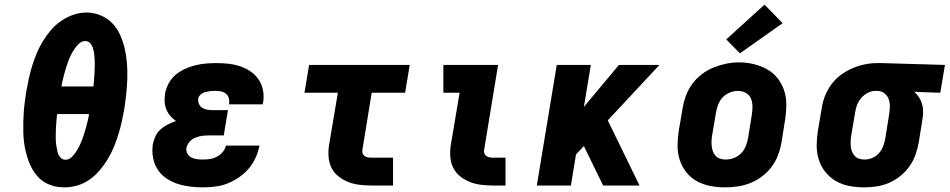

<svg xmlns="http://www.w3.org/2000/svg" viewBox="-20 -800 4095 828"><path d="M257 8Q235 8 214.5 3Q194 -2 176 -12Q158 -22 144 -37Q130 -52 120 -69.5Q110 -87 103 -106.5Q96 -126 91 -146.5Q86 -167 83.5 -188Q81 -209 80.5 -230Q80 -251 80.5 -273.5Q81 -296 82.5 -317.5Q84 -339 87 -361Q90 -383 93 -404Q98 -432 104 -460Q110 -488 118.5 -515.5Q127 -543 138 -569.5Q149 -596 164.5 -621.5Q180 -647 199.5 -670Q219 -693 244 -710Q269 -727 297 -736.5Q325 -746 353 -746Q385 -746 414.5 -733.5Q444 -721 465 -699Q486 -677 498.5 -648.5Q511 -620 518 -589.5Q525 -559 527.5 -526.5Q530 -494 529 -461Q528 -428 524.5 -395.5Q521 -363 516 -330Q511 -303 505 -275Q499 -247 490.5 -220Q482 -193 471 -166Q460 -139 444.5 -113.5Q429 -88 409.5 -65Q390 -42 365.5 -25Q341 -8 313 0Q285 8 257 8ZM383 -427Q384 -441 385.5 -455Q387 -469 387.5 -482.5Q388 -496 388.5 -509.5Q389 -523 388.5 -537Q388 -551 386.5 -564Q385 -577 381.5 -590Q378 -603 369.5 -613Q361 -623 347 -623Q333 -623 321.5 -612.5Q310 -602 301.5 -589.5Q293 -577 286.5 -564Q280 -551 275 -537.5Q270 -524 265.5 -510Q261 -496 257.5 -482.5Q254 -469 250.5 -455Q247 -441 245 -427ZM262 -111Q277 -111 288.5 -122Q300 -133 308 -145.5Q316 -158 322.5 -171Q329 -184 334 -197.5Q339 -211 343.5 -225Q348 -239 351.5 -252.5Q355 -266 358.5 -280Q362 -294 364 -308H226Q225 -294 223.5 -280Q222 -266 221.5 -252.5Q221 -239 220.5 -225.5Q220 -212 220.5 -198Q221 -184 223 -171Q225 -158 228 -145Q231 -132 240 -121.5Q249 -111 262 -111Z M856 8Q827 8 799 4.5Q771 1 745 -7.5Q719 -16 696.5 -31.5Q674 -47 659.5 -69.5Q645 -92 640 -120Q635 -148 639 -177Q642 -194 650 -211.5Q658 -229 672.5 -242Q687 -255 704.5 -263.5Q722 -272 739 -278Q726 -287 715 -299.5Q704 -312 697.5 -328Q691 -344 690 -361.5Q689 -379 692 -397Q696 -419 707.5 -440.5Q719 -462 737.5 -477.5Q756 -493 778 -503Q800 -513 822.5 -518.5Q845 -524 868 -526Q891 -528 913 -528Q940 -528 966 -525Q992 -522 1016 -514Q1040 -506 1060.5 -492Q1081 -478 1095 -457.5Q1109 -437 1114 -411.5Q1119 -386 1115 -360Q1114 -357 1113.5 -354.5Q1113 -352 1113 -350H967Q967 -351 967.5 -351.5Q968 -352 968 -353Q970 -365 967 -376Q964 -387 956 -394.5Q948 -402 936.5 -405Q925 -408 913 -408Q906 -408 898.5 -408Q891 -408 883.5 -406.5Q876 -405 868.5 -403.5Q861 -402 854 -398.5Q847 -395 841.5 -388.5Q836 -382 835 -375Q833 -363 838 -352Q843 -341 852.5 -335Q862 -329 873.5 -327Q885 -325 897 -325H963L945 -216H879Q865 -216 850.5 -214Q836 -212 821.5 -206Q807 -200 796.5 -187.5Q786 -175 784 -161Q782 -148 788.5 -137Q795 -126 806 -120.5Q817 -115 830 -113.5Q843 -112 856 -112Q871 -112 886.5 -114.5Q902 -117 916 -124.5Q930 -132 940.5 -144.5Q951 -157 954 -172H1099Q1094 -146 1082.5 -120.5Q1071 -95 1053 -73.5Q1035 -52 1011 -35.5Q987 -19 961.5 -9Q936 1 909 4.5Q882 8 856 8Z M1582 0Q1556 0 1530.5 -3Q1505 -6 1482 -15Q1459 -24 1440 -39Q1421 -54 1410 -75.5Q1399 -97 1397 -123Q1395 -149 1399 -174L1437 -400H1293L1313 -520H1747L1727 -400H1583L1543 -155Q1541 -147 1543.5 -139.5Q1546 -132 1552 -127.5Q1558 -123 1566 -121.5Q1574 -120 1582 -120H1675V0Z M2107 0Q2081 0 2055.5 -3Q2030 -6 2007 -15Q1984 -24 1965 -39Q1946 -54 1935 -75.5Q1924 -97 1922 -123Q1920 -149 1924 -174L1962 -400H1892V-520H2128L2068 -155Q2066 -147 2068.5 -139.5Q2071 -132 2077 -127.5Q2083 -123 2091 -121.5Q2099 -120 2107 -120H2160V0Z M2295 0 2381 -520H2528L2498 -339L2649 -520H2824L2601 -281L2738 0H2581L2498 -170L2464 -134L2442 0Z M3106 8Q3074 8 3043 2Q3012 -4 2985.5 -18.5Q2959 -33 2940 -57Q2921 -81 2911.5 -110Q2902 -139 2902 -171Q2902 -203 2907 -235L2924 -335Q2929 -363 2939 -389.5Q2949 -416 2966.5 -439.5Q2984 -463 3008 -481Q3032 -499 3058.5 -509.5Q3085 -520 3112.5 -525.5Q3140 -531 3168 -531Q3200 -531 3230.5 -523.5Q3261 -516 3287.5 -501.5Q3314 -487 3333 -463Q3352 -439 3361.5 -410Q3371 -381 3371 -349Q3371 -317 3366 -285L3350 -185Q3345 -157 3335 -130.5Q3325 -104 3307.5 -80.5Q3290 -57 3266 -39Q3242 -21 3215.5 -10.5Q3189 0 3161 4Q3133 8 3106 8ZM3109 -112Q3127 -112 3144.5 -118.5Q3162 -125 3175.5 -138.5Q3189 -152 3196 -169.5Q3203 -187 3206 -204L3222 -304Q3225 -323 3225 -341Q3225 -359 3218.5 -375Q3212 -391 3196.5 -399.5Q3181 -408 3163 -408Q3145 -408 3127.5 -401Q3110 -394 3097 -380.5Q3084 -367 3077.5 -350Q3071 -333 3068 -316L3051 -216Q3049 -204 3048.5 -191.5Q3048 -179 3049.5 -167.5Q3051 -156 3055 -145.5Q3059 -135 3067 -127Q3075 -119 3086 -115.5Q3097 -112 3109 -112ZM3171 -570 3112 -630 3277 -780 3355 -700Z M3706 8Q3674 8 3642.5 2Q3611 -4 3585 -19Q3559 -34 3540 -57.5Q3521 -81 3511.5 -110Q3502 -139 3502 -171Q3502 -203 3507 -235L3524 -335Q3528 -362 3538.5 -388Q3549 -414 3566 -437Q3583 -460 3607 -477.5Q3631 -495 3657 -506Q3683 -517 3710 -522.5Q3737 -528 3764 -528Q3768 -528 3772.5 -528Q3777 -528 3781 -528L4055 -520L4035 -400L3923 -404Q3935 -393 3943.5 -380Q3952 -367 3956.5 -351Q3961 -335 3961 -318.5Q3961 -302 3958 -285L3942 -185Q3937 -158 3927.5 -131.5Q3918 -105 3901.5 -82Q3885 -59 3862 -40.5Q3839 -22 3813 -11Q3787 0 3759.5 4Q3732 8 3706 8ZM3708 -112Q3708 -112 3708 -112Q3708 -112 3708 -112Q3725 -112 3742 -119Q3759 -126 3771 -140Q3783 -154 3789 -170.5Q3795 -187 3798 -204L3814 -304Q3817 -321 3817.5 -338.5Q3818 -356 3813 -371Q3808 -386 3795.5 -396.5Q3783 -407 3766 -408H3761Q3760 -408 3758.5 -408Q3757 -408 3756 -408Q3739 -408 3723 -400Q3707 -392 3695 -378.5Q3683 -365 3676.5 -348.5Q3670 -332 3668 -316L3651 -216Q3649 -204 3648.5 -192Q3648 -180 3649 -168.5Q3650 -157 3654.5 -146Q3659 -135 3666.5 -127Q3674 -119 3685 -115.5Q3696 -112 3708 -112Z"/></svg>

Font: Iosevka Etoile Heavy Oblique
Style: Regular
Weight: 900
Italic angle: -9°
Designer: Belleve Invis
Foundry: Belleve Invis
Version: Version 15.5.2; ttfautohint (v1.8.4)